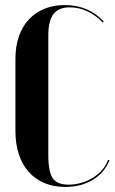

<svg xmlns="http://www.w3.org/2000/svg" viewBox="-20 -729 453 759"><path d="M41 -211Q41 -160 54.5 -119Q68 -78 93.5 -49.5Q119 -21 155.5 -5.5Q192 10 238 10Q300 10 346 -17.5Q392 -45 413 -95L407 -97Q400 -76 384.5 -58Q369 -40 348 -27Q327 -14 302.5 -6.5Q278 1 251 1Q206 1 188.5 -24.5Q171 -50 171 -117V-589Q171 -647 191.5 -673.5Q212 -700 256 -700Q292 -700 326 -684Q360 -668 386 -640L390 -644Q361 -676 322 -692.5Q283 -709 236 -709Q191 -709 155 -694Q119 -679 93.5 -651.5Q68 -624 54.5 -584.5Q41 -545 41 -497Z"/></svg>

Font: Moniqa Black
Style: Regular
Weight: 900
Designer: Rajesh Rajput
Foundry: Rajesh Rajput
Version: Version 1.000